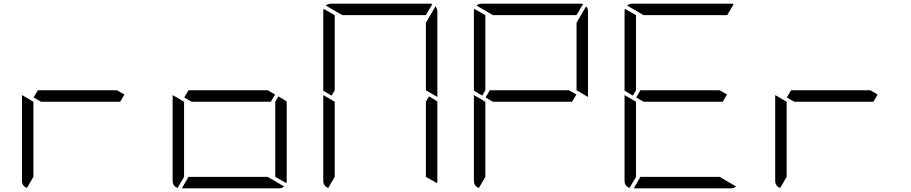

<svg xmlns="http://www.w3.org/2000/svg" viewBox="-20 -1020 4936 1040"><path d="M631 -469H408H202L162 -492L185 -531H408H614L654 -508ZM126 -2Q99 -12 99 -41V-500V-505L139 -482L152 -474L161 -469V-265V-62Z M1488 -498 1533 -471V-41Q1533 -32 1531 -28L1471 -62V-265V-469ZM1447 -469H1224H1018L978 -492L1001 -531H1224H1430L1470 -508ZM1430 -62 1519 -10Q1507 0 1492 0H1224H965L1001 -62H1224ZM942 -2Q915 -12 915 -41V-500V-505L955 -482L968 -474L977 -469V-265V-62Z M1793 -735V-531L1776 -502L1731 -529V-959Q1731 -968 1733 -972L1793 -938ZM2304 -498 2349 -471V-41Q2349 -32 2347 -28L2287 -62V-265V-469ZM2349 -959V-500V-495L2314 -515L2303 -522L2287 -531V-735V-897L2339 -986Q2349 -974 2349 -959ZM1834 -938 1745 -990Q1757 -1000 1772 -1000H2040H2308Q2318 -1000 2322 -998L2287 -938H2040ZM1758 -2Q1731 -12 1731 -41V-500V-505L1771 -482L1784 -474L1793 -469V-265V-62Z M2609 -735V-531L2592 -502L2547 -529V-959Q2547 -968 2549 -972L2609 -938ZM3165 -959V-500V-495L3130 -515L3119 -522L3103 -531V-735V-897L3155 -986Q3165 -974 3165 -959ZM3079 -469H2856H2650L2610 -492L2633 -531H2856H3062L3102 -508ZM2650 -938 2561 -990Q2573 -1000 2588 -1000H2856H3124Q3134 -1000 3138 -998L3103 -938H2856ZM2574 -2Q2547 -12 2547 -41V-500V-505L2587 -482L2600 -474L2609 -469V-265V-62Z M3425 -735V-531L3408 -502L3363 -529V-959Q3363 -968 3365 -972L3425 -938ZM3895 -469H3672H3466L3426 -492L3449 -531H3672H3878L3918 -508ZM3466 -938 3377 -990Q3389 -1000 3404 -1000H3672H3940Q3950 -1000 3954 -998L3919 -938H3672ZM3878 -62 3967 -10Q3955 0 3940 0H3672H3413L3449 -62H3672ZM3390 -2Q3363 -12 3363 -41V-500V-505L3403 -482L3416 -474L3425 -469V-265V-62Z M4711 -469H4488H4282L4242 -492L4265 -531H4488H4694L4734 -508ZM4206 -2Q4179 -12 4179 -41V-500V-505L4219 -482L4232 -474L4241 -469V-265V-62Z"/></svg>

Font: DSEG7 Modern
Style: Light
Weight: 300
Designer: Keshikan(Twitter:@keshinomi_88pro)
Version: Version 0.46